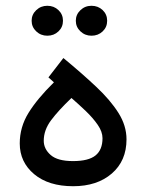

<svg xmlns="http://www.w3.org/2000/svg" viewBox="-20 -646 506 664"><path d="M166.5 -361.3 147.5 -378.4 199.2 -445.3Q263.7 -392.1 312.7 -345.9Q361.8 -299.8 389.6 -255.6Q417.5 -211.4 417.5 -164.1Q417.5 -89.8 366.7 -45.9Q315.9 -2 232.9 -2Q147.9 -2 98.1 -43.7Q48.3 -85.4 48.3 -149.9Q48.3 -206.5 78.6 -255.6Q108.9 -304.7 166.5 -361.3ZM334.5 -168Q334.5 -190.4 318.1 -214.1Q301.8 -237.8 277.1 -261.5Q252.4 -285.2 227.1 -307.1Q182.1 -264.2 156.7 -230.2Q131.3 -196.3 131.3 -159.2Q131.3 -130.9 155.3 -109.9Q179.2 -88.9 232.4 -88.9Q286.1 -88.9 310.3 -108.4Q334.5 -127.9 334.5 -168ZM242.2 -574.2Q242.2 -595.7 258.1 -610.8Q273.9 -626 296.4 -626Q319.3 -626 335 -611.1Q350.6 -596.2 350.6 -574.2Q350.6 -552.2 335 -537.4Q319.3 -522.5 296.4 -522.5Q273.9 -522.5 258.1 -537.6Q242.2 -552.7 242.2 -574.2ZM89.4 -574.2Q89.4 -595.7 105.2 -610.8Q121.1 -626 143.6 -626Q166.5 -626 182.1 -611.1Q197.8 -596.2 197.8 -574.2Q197.8 -552.2 182.1 -537.4Q166.5 -522.5 143.6 -522.5Q121.1 -522.5 105.2 -537.6Q89.4 -552.7 89.4 -574.2Z"/></svg>

Font: Vazirmatn RD UI FD
Style: Regular
Weight: 400
Designer: Saber Rastikerdar
Foundry: Saber Rastikerdar
Version: Version 33.003